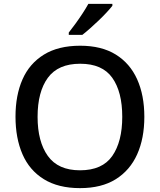

<svg xmlns="http://www.w3.org/2000/svg" viewBox="-20 -961 825 991"><path d="M725 -358Q725 -247 688 -164.5Q651 -82 577.5 -36Q504 10 393 10Q281 10 206.5 -36Q132 -82 96 -165Q60 -248 60 -359Q60 -469 96 -551Q132 -633 206.5 -679Q281 -725 394 -725Q504 -725 577.5 -679.5Q651 -634 688 -551.5Q725 -469 725 -358ZM174 -358Q174 -230 227 -156Q280 -82 393 -82Q508 -82 559.5 -156Q611 -230 611 -358Q611 -487 559.5 -559.5Q508 -632 394 -632Q280 -632 227 -559.5Q174 -487 174 -358ZM560 -931Q549 -917 530.5 -897Q512 -877 489.5 -855.5Q467 -834 445 -814.5Q423 -795 405 -781H335V-793Q350 -812 369 -838Q388 -864 406 -891.5Q424 -919 436 -941H560Z"/></svg>

Font: Noto Sans Tangsa Medium
Style: Regular
Weight: 500
Version: Version 1.504